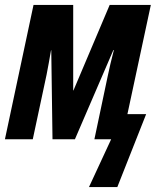

<svg xmlns="http://www.w3.org/2000/svg" viewBox="-27 -565 658 779"><path d="M334 194H449L566 -102H490L585 -545H418L271 -198H270V-545H109L-7 0H106L162 -262C168 -292 175 -332 180 -361H181L186 0H277L433 -362H435C425 -325 416 -284 410 -256L356 0H424Z"/></svg>

Font: Noto Sans ExtraCondensed
Style: Bold Italic
Weight: 700
Width: 2
Italic angle: -12°
Designer: Monotype Design Team
Foundry: Monotype Imaging Inc.
Version: Version 2.013